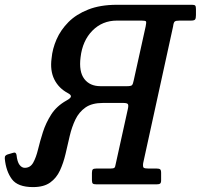

<svg xmlns="http://www.w3.org/2000/svg" viewBox="-85 -770 839 802"><path d="M-65 -107.5Q-65.5 -116 -62.2 -119.5Q-59 -123 -53 -125L-29 -132Q-18.5 -135.5 -16 -123Q-13 -94 -3.5 -81.5Q6 -69 18.5 -69Q41.5 -69 53.5 -90.2Q65.5 -111.5 73.8 -145.5Q82 -179.5 94.2 -218Q106.5 -256.5 129 -291.8Q151.5 -327 192.5 -350Q210 -359.5 211.2 -366.5Q212.5 -373.5 199.5 -380.5Q160.5 -401 142 -438Q123.5 -475 130.5 -526.5Q134 -566 151.2 -605.5Q168.5 -645 201 -677.8Q233.5 -710.5 283.8 -730.2Q334 -750 403 -750H717.5Q727.5 -750 730.5 -746.5Q733.5 -743 733.5 -732.5V-707Q733.5 -693 729.8 -688.5Q726 -684 712.5 -684H665.5Q649.5 -684 644.8 -680Q640 -676 638 -659.5L513 -88.5Q511 -73 515.2 -69.5Q519.5 -66 535 -66H569Q579.5 -66 583.8 -62.8Q588 -59.5 588 -48V-16.5Q588 -6.5 583.8 -3.2Q579.5 0 569.5 0H318Q306.5 0 302.8 -3.2Q299 -6.5 299 -17.5V-47.5Q299 -59 302.8 -62.5Q306.5 -66 317.5 -66H376.5Q388.5 -66 392.5 -69Q396.5 -72 398 -83.5L449 -314.5Q452.5 -330 449.2 -335Q446 -340 429.5 -340H345.5Q299 -340 272 -321Q245 -302 230 -270.8Q215 -239.5 206.2 -202Q197.5 -164.5 188.8 -127Q180 -89.5 165.5 -58Q151 -26.5 124.5 -7.5Q98 11.5 53 11.5Q-11 11.5 -35.5 -21.8Q-60 -55 -65 -107.5ZM445.5 -410Q462 -410 466.2 -414.2Q470.5 -418.5 473.5 -434L523.5 -660Q527 -677 524.8 -680.5Q522.5 -684 505.5 -684H403.5Q342.5 -684 301 -642Q259.5 -600 251.5 -530.5Q244 -471 267 -440.5Q290 -410 335 -410Z"/></svg>

Font: Besley* Narrow Medium
Style: Italic
Weight: 500
Width: 4
Italic angle: -13°
Designer: Owen Earl
Foundry: indestructible type*
Version: Version 3.000; ttfautohint (v1.8.3)